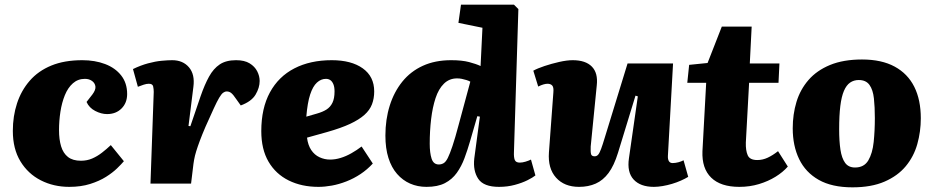

<svg xmlns="http://www.w3.org/2000/svg" viewBox="-20 -787 4003 823"><path d="M333 -529Q387 -529 430.5 -512.5Q474 -496 499.5 -463.5Q525 -431 525 -384Q525 -346 501 -322Q477 -298 439 -298Q414 -298 388 -311.5Q362 -325 351 -350L376 -382Q391 -402 389 -416.5Q387 -431 374.5 -440Q362 -449 344 -449Q314 -449 292.5 -430Q271 -411 258 -379Q245 -347 239 -308Q233 -269 233 -229Q233 -189 242 -159.5Q251 -130 271.5 -114Q292 -98 327 -98Q353 -98 375 -107.5Q397 -117 417 -132.5Q437 -148 455 -165L511 -96Q501 -84 482 -65.5Q463 -47 434.5 -29Q406 -11 366.5 1.5Q327 14 277 14Q210 14 155 -14Q100 -42 67.5 -95.5Q35 -149 35 -226Q35 -289 53 -344Q71 -399 107.5 -441Q144 -483 200 -506Q256 -529 333 -529Z M639 -393Q639 -405 636.5 -416.5Q634 -428 618 -428Q608 -428 596 -424Q584 -420 571 -415L550 -491Q583 -507 614.5 -515.5Q646 -524 673 -526.5Q700 -529 718 -529Q764 -529 790 -498.5Q816 -468 809 -415L788 -247L796 -246L840 -375Q857 -424 876 -458.5Q895 -493 922 -511Q949 -529 992 -529Q1028 -529 1050 -515.5Q1072 -502 1082.5 -481.5Q1093 -461 1093 -440Q1093 -411 1075.5 -381.5Q1058 -352 1012 -335L992 -363Q980 -381 971.5 -388Q963 -395 952 -395Q944 -395 936.5 -389.5Q929 -384 919.5 -368Q910 -352 896.5 -322.5Q883 -293 861 -244Q846 -209 836.5 -183.5Q827 -158 821 -138.5Q815 -119 812 -102Q809 -85 807 -66L799 0H625Z M1402 -529Q1486 -529 1535 -494Q1584 -459 1584 -395Q1584 -365 1574.5 -340Q1565 -315 1542 -294.5Q1519 -274 1480.5 -256Q1442 -238 1382 -221L1296 -197Q1300 -165 1314 -144Q1328 -123 1349.5 -113Q1371 -103 1395 -103Q1417 -103 1440 -110Q1463 -117 1486 -130Q1509 -143 1530 -159L1578 -86Q1554 -60 1525.5 -41Q1497 -22 1465 -9.5Q1433 3 1402.5 8.5Q1372 14 1345 14Q1273 14 1217.5 -13.5Q1162 -41 1131 -94Q1100 -147 1100 -225Q1100 -323 1137 -391Q1174 -459 1242 -494Q1310 -529 1402 -529ZM1414 -395Q1414 -414 1409 -426Q1404 -438 1396 -443.5Q1388 -449 1377 -449Q1356 -449 1338.5 -433Q1321 -417 1309.5 -382Q1298 -347 1293 -287L1338 -300Q1363 -307 1379.5 -317.5Q1396 -328 1405 -346.5Q1414 -365 1414 -395Z M2183 -135Q2182 -113 2186.5 -101.5Q2191 -90 2208 -90Q2219 -90 2232.5 -94Q2246 -98 2256 -103L2275 -35Q2264 -26 2241 -14.5Q2218 -3 2186.5 5.5Q2155 14 2119 14Q2053 14 2030 -20.5Q2007 -55 2013 -108L2037 -287L2026 -289L1995 -182Q1984 -144 1971 -109Q1958 -74 1938 -46Q1918 -18 1887 -2Q1856 14 1808 14Q1770 14 1738 0Q1706 -14 1682 -41.5Q1658 -69 1645 -110Q1632 -151 1632 -206Q1632 -275 1650.5 -334Q1669 -393 1704.5 -437Q1740 -481 1792.5 -505Q1845 -529 1914 -529Q1960 -529 1990.5 -521Q2021 -513 2040 -504L2048 -668L1945 -689L1956 -767H2183L2202 -748ZM1861 -82Q1872 -82 1881.5 -87.5Q1891 -93 1899.5 -110Q1908 -127 1919.5 -161Q1931 -195 1946 -252L1996 -437Q1989 -441 1979 -444Q1969 -447 1959.5 -449Q1950 -451 1939 -451Q1906 -451 1883 -428.5Q1860 -406 1847 -366.5Q1834 -327 1828 -276.5Q1822 -226 1822 -171Q1822 -132 1830 -107Q1838 -82 1861 -82Z M2266 -484Q2284 -494 2314 -504Q2344 -514 2377 -521.5Q2410 -529 2435 -529Q2490 -529 2517 -501.5Q2544 -474 2538 -421L2512 -159Q2511 -136 2513.5 -126.5Q2516 -117 2529 -117Q2538 -117 2544 -124Q2550 -131 2556.5 -148.5Q2563 -166 2572 -196L2670 -515H2865L2843 -120Q2842 -105 2847 -96.5Q2852 -88 2863 -88Q2875 -88 2888 -91.5Q2901 -95 2910 -100L2930 -29Q2917 -21 2899 -13Q2881 -5 2861 1Q2841 7 2820.5 10.5Q2800 14 2783 14Q2725 14 2696 -17.5Q2667 -49 2676 -109L2714 -374L2704 -377L2629 -132Q2612 -77 2588.5 -45.5Q2565 -14 2533.5 0Q2502 14 2462 14Q2399 14 2363.5 -25.5Q2328 -65 2333 -134L2352 -391Q2354 -413 2347 -420.5Q2340 -428 2327 -428Q2319 -428 2309 -425Q2299 -422 2287 -416Z M2934 -509 3013 -517 3074 -673H3202L3194 -515H3321L3317 -432H3191L3177 -176Q3176 -142 3185 -121.5Q3194 -101 3226 -101Q3249 -101 3270.5 -111Q3292 -121 3315 -139L3357 -73Q3336 -49 3304.5 -29.5Q3273 -10 3233.5 2Q3194 14 3149 14Q3069 14 3028.5 -25.5Q2988 -65 2991 -139L3007 -432H2926Z M3634 16Q3546 16 3489.5 -16Q3433 -48 3405.5 -105Q3378 -162 3378 -237Q3378 -297 3394 -350Q3410 -403 3445.5 -444Q3481 -485 3538 -508.5Q3595 -532 3675 -532Q3759 -532 3815 -501.5Q3871 -471 3899 -415Q3927 -359 3927 -280Q3927 -223 3912 -169.5Q3897 -116 3862.5 -74.5Q3828 -33 3771.5 -8.5Q3715 16 3634 16ZM3645 -69Q3684 -69 3702 -99.5Q3720 -130 3725 -178.5Q3730 -227 3730 -281Q3730 -328 3726 -365Q3722 -402 3707 -423Q3692 -444 3661 -444Q3640 -444 3624 -433Q3608 -422 3597.5 -397.5Q3587 -373 3582 -332.5Q3577 -292 3577 -233Q3577 -182 3582.5 -145.5Q3588 -109 3602.5 -89Q3617 -69 3645 -69Z"/></svg>

Font: Literata ExtraBold
Style: Italic
Weight: 800
Italic angle: -2°
Designer: Latin by Veronika Burian and Jose Scaglione. Greek by Irene Vlachou. Cyrillic by Vera Evstafieva
Foundry: TypeTogether
Version: Version 3.002